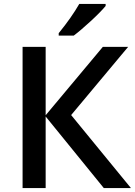

<svg xmlns="http://www.w3.org/2000/svg" viewBox="-20 -951 682 971"><path d="M210.9 0H94.2V-713.9H210.9V-368.2L500 -713.9H627.9L339.8 -369.1L642.1 0H504.9L210.9 -361.8ZM514.2 -931.2V-920.9Q489.3 -890.6 438.5 -843.8Q387.7 -796.9 353 -771H276.9V-783.2Q341.8 -862.8 380.9 -931.2Z"/></svg>

Font: OpenSans-Semibold
Style: Regular
Weight: 600
Foundry: Ascender Corporation
Version: Version 1.10